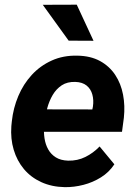

<svg xmlns="http://www.w3.org/2000/svg" viewBox="-20 -770 564 800"><path d="M250 9.8Q195.8 8.8 152.3 -11Q108.9 -30.8 79.8 -65.4Q50.8 -100.1 37.1 -146Q23.4 -191.9 27.3 -244.6L29.3 -264.6Q35.2 -319.8 56.2 -369.6Q77.1 -419.4 112.3 -457.8Q147.5 -496.1 195.6 -517.8Q243.7 -539.6 302.7 -538.1Q357.9 -537.1 397 -515.6Q436 -494.1 460 -458Q483.9 -421.9 492.7 -375.7Q501.5 -329.6 496.1 -279.3L488.3 -220.7H80.1L95.2 -314.5L364.7 -314L367.2 -326.2Q371.1 -353 364.7 -376.2Q358.4 -399.4 340.8 -413.6Q323.2 -427.7 293.9 -428.7Q260.3 -429.7 237.3 -414.6Q214.4 -399.4 199.7 -374.5Q185.1 -349.6 177.2 -320.6Q169.4 -291.5 166 -264.6L164.1 -245.1Q161.6 -219.2 165.5 -193.6Q169.4 -168 180.9 -147.5Q192.4 -127 212.6 -114.3Q232.9 -101.6 263.7 -100.6Q302.7 -99.6 335.7 -116Q368.7 -132.3 395 -159.7L456.5 -85.4Q434.6 -52.2 400.6 -31Q366.7 -9.8 327.6 0.2Q288.6 10.3 250 9.8ZM299.8 -750.5 369.6 -600.1 266.1 -600.6 158.2 -750Z"/></svg>

Font: Roboto
Style: Bold Italic
Weight: 700
Italic angle: -12°
Designer: Christian Robertson
Foundry: Google
Version: Version 3.0